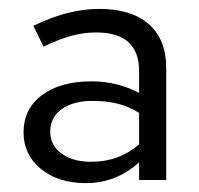

<svg xmlns="http://www.w3.org/2000/svg" viewBox="-20 -731 448 432"><path d="M173 -319Q111 -319 72 -351Q33 -383 33 -433Q33 -486 74.5 -517Q116 -548 186 -548Q243 -548 293 -522V-571Q293 -658 196 -658Q169 -658 141 -650.5Q113 -643 78 -626L55 -673Q97 -693 133 -702Q169 -711 203 -711Q276 -711 315 -676.5Q354 -642 354 -578V-326H293V-366Q242 -319 173 -319ZM185 -367Q217 -367 244 -377Q271 -387 293 -406V-477Q271 -491 245.5 -497.5Q220 -504 188 -504Q145 -504 119 -485.5Q93 -467 93 -435Q93 -404 118.5 -385.5Q144 -367 185 -367Z"/></svg>

Font: Red Hat Text VF
Style: Regular
Weight: 400
Designer: Pentagram, MCKL
Foundry: Pentagram, MCKL
Version: Version 1.023